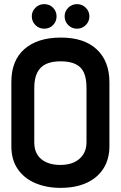

<svg xmlns="http://www.w3.org/2000/svg" viewBox="-20 -899 586 930"><path d="M194 -879Q169 -879 151.5 -861.5Q134 -844 134 -820Q134 -795 151.5 -777.5Q169 -760 194 -760Q220 -760 237 -777.5Q254 -795 254 -820Q254 -844 237 -861.5Q220 -879 194 -879ZM353 -879Q328 -879 310.5 -861.5Q293 -844 293 -820Q293 -795 310.5 -777.5Q328 -760 353 -760Q378 -760 395.5 -777.5Q413 -795 413 -820Q413 -844 395.5 -861.5Q378 -879 353 -879ZM35 -502V-191Q35 -125 66 -80Q97 -35 151 -12Q205 11 273 11Q347 11 400 -13.5Q453 -38 481.5 -83.5Q510 -129 510 -191V-501Q510 -602 449 -659.5Q388 -717 275 -717Q162 -717 98.5 -661.5Q35 -606 35 -502ZM146 -209V-473Q146 -519 160.5 -547.5Q175 -576 203 -589Q231 -602 273 -602Q318 -602 346 -588.5Q374 -575 386.5 -547Q399 -519 399 -473V-210Q399 -175 383 -150.5Q367 -126 339 -113Q311 -100 272 -100Q234 -100 205.5 -112.5Q177 -125 161.5 -149Q146 -173 146 -209Z"/></svg>

Font: Advent Pro Expanded
Style: Bold
Weight: 700
Width: 7
Designer: VivaRado, Andreas Kalpakidis
Foundry: VivaRado, Andreas Kalpakidis
Version: Version 3.000